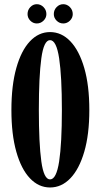

<svg xmlns="http://www.w3.org/2000/svg" viewBox="-20 -860 462 892"><path d="M212.5 11Q159.5 11 119 -31.8Q78.5 -74.5 55.8 -155Q33 -235.5 33 -349Q33 -463 55.8 -544Q78.5 -625 119 -668Q159.5 -711 212.5 -711Q266 -711 307 -668Q348 -625 371.5 -544Q395 -463 395 -349Q395 -235.5 371.5 -155Q348 -74.5 307 -31.8Q266 11 212.5 11ZM212.5 -26.5Q242 -26.5 254.8 -110.2Q267.5 -194 267.5 -349Q267.5 -504.5 254.8 -589Q242 -673.5 212.5 -673.5Q183.5 -673.5 172 -589Q160.5 -504.5 160.5 -349Q160.5 -194 172 -110.2Q183.5 -26.5 212.5 -26.5ZM274 -751Q256 -751 243 -764Q230 -777 230 -794.5Q230 -813.5 243 -827Q256 -840.5 274 -840.5Q291.5 -840.5 304.8 -827Q318 -813.5 318 -794.5Q318 -777 304.8 -764Q291.5 -751 274 -751ZM151 -751Q133.5 -751 120.8 -764Q108 -777 108 -794.5Q108 -813.5 120.8 -827Q133.5 -840.5 151 -840.5Q169 -840.5 182.2 -827Q195.5 -813.5 195.5 -794.5Q195.5 -777 182.2 -764Q169 -751 151 -751Z"/></svg>

Font: Imbue 10pt
Style: Bold
Weight: 700
Designer: Tyler Finck
Foundry: Etcetera Type Company
Version: Version 1.102; ttfautohint (v1.8.3)